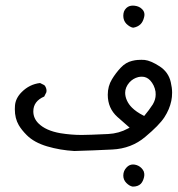

<svg xmlns="http://www.w3.org/2000/svg" viewBox="-20 -385 643 695"><path d="M501.5 255.9Q502.4 251.5 502.4 249Q502.4 246.6 502.2 243.4Q502 240.2 500.5 235.8Q497.6 229 491.7 223.1Q481.9 213.4 467.8 210.9Q464.4 210.4 461.4 210.4Q448.7 210.4 439 220.2Q426.3 232.9 426.3 250.5Q426.3 266.1 437.5 277.3Q448.7 288.6 460.4 290.5Q479.5 290.5 489.7 280.3Q498 271.5 501.5 255.9ZM33.7 10.3Q33.7 43.5 47.9 67.9Q58.1 85.4 76.7 104Q103.5 130.9 150.6 144.8Q197.8 158.7 249 161.6Q317.4 159.7 386.5 156.2Q455.6 152.8 505.4 110.8Q556.2 68.4 575 39.6Q593.8 10.7 600.1 -20Q603 -33.2 603 -50Q603 -66.9 598.1 -87.9Q589.8 -124 557.9 -144.8Q525.9 -165.5 503.9 -168Q497.6 -168.5 491.9 -168.5Q486.3 -168.5 478 -168Q469.7 -167.5 458 -164.6Q435.1 -159.2 417 -139.9Q398.9 -120.6 385.3 -98.1Q370.1 -73.2 370.1 -42Q370.1 6.8 404.8 38.1Q423.8 55.2 449.2 77.1L443.4 80.1Q410.6 98.1 371.6 100.1Q299.8 103.5 275.4 103.5Q237.8 103.5 198.7 97.2Q145.5 87.9 119.1 61.5Q100.6 43 100.6 18.1Q100.6 -18.6 140.1 -35.6L147.9 -51.3Q148.4 -53.2 148.4 -57.1Q148.4 -61 146.7 -66.4Q145 -71.8 140.6 -76.7L125 -84.5Q86.9 -80.1 58.6 -51.8Q36.1 -29.3 34.2 -2.4Q33.7 3.9 33.7 10.3ZM457.5 4.4Q445.8 -7.3 439.5 -21.2Q433.1 -35.2 433.1 -49.3Q433.1 -68.8 448.2 -86.4Q461.4 -101.1 480.5 -106Q487.3 -107.4 493.7 -107.4Q510.7 -107.4 523.4 -94.2Q539.1 -77.1 543 -53.2Q543.5 -48.3 543.5 -42.5Q543.5 -24.9 533.2 -7.3Q520 13.2 502 34.7L499 33.2Q473.1 20 457.5 4.4ZM502.9 -332Q502.9 -343.3 494.6 -351.6Q484.4 -362.3 467.3 -364.3Q463.9 -364.7 460.9 -364.7Q447.3 -364.7 438.5 -356.9L436.5 -355Q426.3 -345.2 426.3 -327.9Q426.3 -310.5 437.5 -298.8Q450.2 -286.6 461.9 -284.7Q478 -287.1 488.8 -297.4Q497.6 -306.2 501.5 -322.3Q502.9 -327.6 502.9 -332Z"/></svg>

Font: Bakudai
Style: Light
Weight: 300
Version: Version 1.48